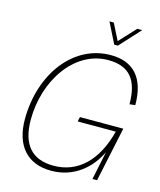

<svg xmlns="http://www.w3.org/2000/svg" viewBox="-133 -1009 935 1120"><g transform="rotate(15 334.0 -449.0)"><path d="M449 -790H471L585 -914H555L463 -815L413 -914H387ZM283 16C420 16 516 -68 565 -172L529 0H557L627 -330H365L359 -302H589C542 -118 436 -16 289 -16C158 -16 92 -92 92 -242C92 -478 236 -694 440 -694C568 -694 625 -623 625 -477L659 -481C659 -643 585 -726 447 -726C221 -726 59 -510 58 -236C58 -79 136 16 283 16Z"/></g></svg>

Font: Geist Thin
Style: Italic
Weight: 100
Italic angle: -12°
Designer: Basement.studio, Andrés Briganti, Mateo Zaragoza
Foundry: Basement.studio, Vercel, Andrés Briganti, Guido Ferreyra, Mateo Zaragoza
Version: Version 1.500